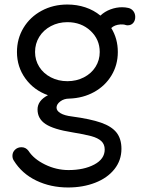

<svg xmlns="http://www.w3.org/2000/svg" viewBox="-20 -541 638 849"><path d="M578 -466Q578 -450 569 -439.5Q560 -429 544 -429Q539 -429 530 -432Q527 -433 513 -433Q486 -431 472 -417Q501 -370 501 -311Q501 -254 473 -207.5Q445 -161 396 -134Q347 -107 286 -105Q263 -105 246.5 -92.5Q230 -80 230 -65Q230 -51 247.5 -40.5Q265 -30 298 -26Q380 -15 427 1.5Q474 18 495.5 45.5Q517 73 517 117Q517 168 486 207Q455 246 401 267Q347 288 281 288Q204 288 140.5 257.5Q77 227 41 169Q35 160 35 148Q35 132 46.5 121Q58 110 75 110Q94 110 106 126Q129 162 179 186.5Q229 211 283 211Q351 211 397 186.5Q443 162 443 120Q443 97 428 83Q413 69 383.5 61Q354 53 299 44Q217 31 181.5 7.5Q146 -16 146 -57Q146 -96 192 -120Q130 -142 92.5 -193.5Q55 -245 55 -311Q55 -370 84 -418Q113 -466 164 -493.5Q215 -521 278 -521Q320 -521 357.5 -508.5Q395 -496 424 -472Q443 -490 468.5 -499.5Q494 -509 520 -509Q534 -509 547 -506Q561 -503 569.5 -492Q578 -481 578 -466ZM421 -311Q421 -367 380 -405Q339 -443 278 -443Q238 -443 205 -425.5Q172 -408 153.5 -378Q135 -348 135 -311Q135 -275 153.5 -245.5Q172 -216 205 -199Q238 -182 278 -182Q318 -182 351 -199Q384 -216 402.5 -245.5Q421 -275 421 -311Z"/></svg>

Font: Tsukimi Rounded Medium
Style: Regular
Weight: 500
Designer: Takashi Funayama
Foundry: Takashi Funayama
Version: Version 1.032; ttfautohint (v1.8.3)